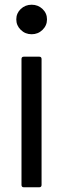

<svg xmlns="http://www.w3.org/2000/svg" viewBox="-20 -793 267 813"><path d="M81 0Q71 0 71 -10V-543Q71 -553 81 -553H146Q156 -553 156 -543V-10Q156 0 146 0ZM49 -711Q49 -737 68 -755Q87 -773 114 -773Q141 -773 160 -755Q179 -737 179 -711Q179 -685 160 -666.5Q141 -648 114 -648Q87 -648 68 -666.5Q49 -685 49 -711Z"/></svg>

Font: Open Sauce Two
Style: Regular
Weight: 400
Designer: Alfredo Marco Pradil
Foundry: Creative Sauce Fz LLC
Version: Version 1.477